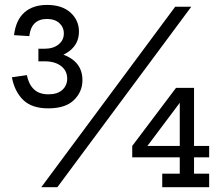

<svg xmlns="http://www.w3.org/2000/svg" viewBox="-20 -780 928 800"><path d="M29.5 -458 92 -467Q99 -430 120.8 -408.5Q142.5 -387 182 -387Q219.5 -387 239.8 -405.5Q260 -424 260 -452.5Q260 -485 234.5 -504.8Q209 -524.5 166 -524.5V-565Q236 -564.5 279.8 -533.8Q323.5 -503 323.5 -446Q323.5 -397.5 288 -363Q252.5 -328.5 181 -328.5Q113 -328.5 77 -363.2Q41 -398 29.5 -458ZM38.5 -633.5Q46 -696.5 81.5 -728Q117 -759.5 176 -759.5Q238.5 -759.5 273.8 -727.5Q309 -695.5 309 -648.5Q309 -598 269.5 -567.5Q230 -537 166 -537V-577Q202 -577 224 -594.8Q246 -612.5 246 -640.5Q246 -666.5 227.2 -683.8Q208.5 -701 176 -701Q110.5 -701 102 -629.5ZM140 -577H166V-524.5H140ZM152 0 710 -752H777L219 0ZM788.5 -414V-56.5H851.5V0H656V-56.5H729V-379L713.5 -414ZM851.5 -172V-124.5H531V-172ZM713.5 -414 763 -397 577 -149 531 -172Z"/></svg>

Font: Hepta Slab ExtraLight
Style: Regular
Weight: 400
Version: Version 1.102